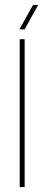

<svg xmlns="http://www.w3.org/2000/svg" viewBox="-20 -759 180 779"><path d="M60 0V-600H80V0ZM59 -640 114 -739H135L80 -640Z"/></svg>

Font: Big Shoulders Stencil Thin
Style: Regular
Weight: 100
Designer: Patric King
Foundry: XO Type Co
Version: Version 2.001